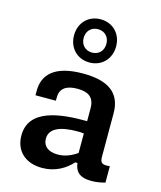

<svg xmlns="http://www.w3.org/2000/svg" viewBox="-125 -938 870 1040"><g transform="rotate(15 310.0 -418.0)"><path d="M293 -539.5C135 -539.5 74.5 -475.5 74.5 -385V-359H188.5L189 -379.5C189.5 -432 228.5 -452 285.5 -452C342 -452 381 -433.5 381 -367.5V-296C229.5 -297.5 57 -277.5 57 -129.5C57 -41.5 117.5 12 210 12C284.5 12 339 -22.5 376.5 -63.5H389C394 -20.5 416 11 486 11C509.5 11 535 7.5 563 0V-92C519.5 -87.5 508.5 -96.5 508.5 -130V-373.5C508.5 -495.5 426 -539.5 293 -539.5ZM310 -606C379.5 -606 428 -657.5 428 -727C428 -797 379.5 -848 310 -848C240.5 -848 192 -797 192 -727C192 -657.5 240.5 -606 310 -606ZM310 -661.5C271 -661.5 246 -689.5 246 -727C246 -764.5 271 -792.5 310 -792.5C349 -792.5 373.5 -764.5 373.5 -727C373.5 -689.5 349 -661.5 310 -661.5ZM189.5 -146.5C189.5 -203 246 -229 345 -229C357.5 -229 369.5 -228.5 381 -227V-117.5C349 -95 313.5 -80 273 -80C221 -80 189.5 -104.5 189.5 -146.5Z"/></g></svg>

Font: Monaspace Neon SemiBold
Style: Regular
Weight: 600
Designer: Riley Cran & the Lettermatic Team
Foundry: Lettermatic
Version: Version 1.200 (Monaspace Neon)